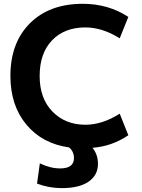

<svg xmlns="http://www.w3.org/2000/svg" viewBox="-20 -761 742 1000"><path d="M461.9 8.8Q490.2 43.9 490.2 92.8Q490.2 151.4 441.4 185.1Q392.6 218.8 301.8 218.8Q234.4 218.8 172.9 195.3L187.5 89.8Q242.2 116.2 293 116.2Q365.2 116.2 365.2 62.5Q365.2 28.3 339.8 6.8Q200.2 -12.7 117.2 -112.3Q34.2 -211.9 34.2 -365.2Q34.2 -538.1 135.7 -639.6Q237.3 -741.2 411.1 -741.2Q543.9 -741.2 648.4 -672.9L603.5 -561.5Q512.7 -618.2 424.8 -618.2Q315.4 -618.2 251 -550.8Q186.5 -483.4 186.5 -365.2Q186.5 -248 253.4 -179.7Q320.3 -111.3 424.8 -111.3Q512.7 -111.3 603.5 -168.9L648.4 -56.6Q563.5 1 461.9 8.8Z"/></svg>

Font: Gen Shin Gothic Bold
Style: Bold
Weight: 700
Designer: [Source Han Sans]
Ryoko NISHIZUKA  (kana & ideographs); Paul D. Hunt (Latin, Greek & Cyrillic); Wenlong ZHANG  (bopomofo
Version: Version 1.002.20150607